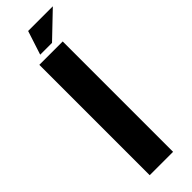

<svg xmlns="http://www.w3.org/2000/svg" viewBox="-282 -848 857 857"><g transform="rotate(-45 146.5 -419.5)"><path d="M213.6 0H66V-696.7H213.6ZM100.8 -726 137.5 -838.9H293.4L175.4 -726Z"/></g></svg>

Font: Maven Pro
Style: Regular
Weight: 400
Designer: Joe Prince
Foundry: Joe Prince
Version: Version 2.103